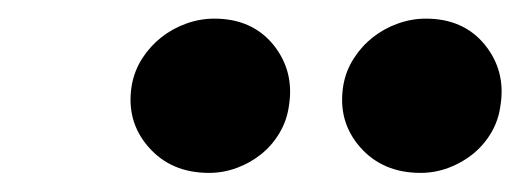

<svg xmlns="http://www.w3.org/2000/svg" viewBox="-20 -794 556 205"><path d="M346.6 -703.1Q349.4 -718.8 357.8 -731.7Q366.1 -744.7 378 -754.1Q389.9 -763.5 404.7 -768.8Q419.4 -774.1 434.7 -774.1Q474.8 -774.1 497.5 -746.4Q520.6 -718 514.2 -680.4Q512.1 -665.1 504.3 -652Q496.4 -638.8 484.7 -629.4Q473 -620 458.6 -614.7Q444.2 -609.4 429 -609.4Q388.5 -609.4 364.3 -637.1Q340.2 -664.8 346.6 -703.1ZM120.7 -703.1Q123.6 -718.8 131.9 -731.7Q140.3 -744.7 152.2 -754.1Q164.1 -763.5 178.8 -768.8Q193.5 -774.1 208.8 -774.1Q248.9 -774.1 271.7 -746.4Q294.7 -718 288.4 -680.4Q286.2 -665.1 278.4 -652Q270.6 -638.8 258.9 -629.4Q247.2 -620 232.8 -614.7Q218.4 -609.4 203.1 -609.4Q162.6 -609.4 138.5 -637.1Q114.3 -664.8 120.7 -703.1Z"/></svg>

Font: Inter P Black
Style: Italic
Weight: 900
Italic angle: -9.40001°
Designer: Rasmus Andersson
Foundry: rsms
Version: Version 3.018;git-588b23468